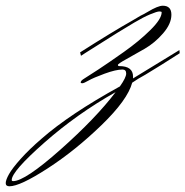

<svg xmlns="http://www.w3.org/2000/svg" viewBox="-259 -293 648 671"><path d="M-218 336Q-218 340 -213 340Q-172 340 -48 230Q76 120 145 29Q10 105 -104 205.5Q-218 306 -218 336ZM160 9Q182 -22 182 -36Q182 -50 169 -50Q146 -50 106.5 -35.5Q67 -21 50.5 -11.5Q34 -2 28.5 -2Q23 -2 23 -5Q23 -11 35.5 -18.5Q48 -26 84.5 -50Q121 -74 174 -111.5Q227 -149 266.5 -188Q306 -227 306 -250Q306 -253 298 -253Q290 -253 266 -243Q242 -233 210 -214Q178 -195 150.5 -178Q123 -161 87 -138Q51 -115 41 -109Q31 -103 24 -98L21 -110Q134 -182 205 -222L232 -238Q241 -242 258 -252Q293 -273 310 -273Q340 -273 340 -241.5Q340 -210 311 -176.5Q282 -143 246.5 -122.5Q211 -102 182 -86Q153 -70 153 -66Q153 -62 158 -62Q206 -62 206 -25V-19L368 -118L369 -107Q304 -65 249 -32Q223 -18 203 -4Q187 56 95.5 144.5Q4 233 -92.5 295.5Q-189 358 -226 358Q-239 358 -239 347Q-239 336 -227.5 315.5Q-216 295 -186.5 262Q-157 229 -114 192Q-16 106 160 9Z"/></svg>

Font: Herr Von Muellerhoff
Style: Regular
Weight: 400
Version: Version 1.000